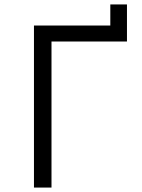

<svg xmlns="http://www.w3.org/2000/svg" viewBox="-20 -845 640 865"><path d="M212 0V-658H552V-825H477V-730H133V0Z"/></svg>

Font: Tekne LDO Light
Style: Regular
Weight: 300
Monospace: yes
Designer: Alessio Laiso, Mario Rullo, Paolo Rosset
Foundry: Alessio Laiso
Version: Version 1.000;hotconv 1.0.109;makeotfexe 2.5.65596